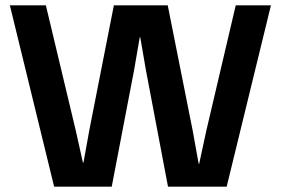

<svg xmlns="http://www.w3.org/2000/svg" viewBox="-20 -700 1052 720"><path d="M609 -680 703 -208 725 -86H727L753 -207L864 -680H996L830 0H610L527 -438L506 -560H504L483 -438L399 0H183L17 -680H152L264 -211L291 -90H293L315 -212L407 -680Z"/></svg>

Font: TASA Orbiter Display
Style: Bold
Weight: 700
Designer: Weizhong Zhang
Version: Version 1.000;Glyphs 3.1.2 (3151)